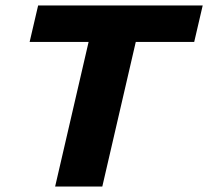

<svg xmlns="http://www.w3.org/2000/svg" viewBox="-20 -680 759 700"><path d="M719 -660 688 -527H475L353 0H181L303 -527H88L119 -660Z"/></svg>

Font: Work Sans
Style: Bold Italic
Weight: 700
Italic angle: -13°
Designer: Wei Huang
Foundry: Wei Huang
Version: Version 2.010; ttfautohint (v1.8.3)